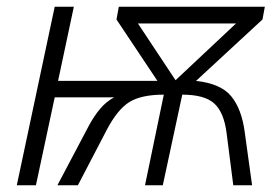

<svg xmlns="http://www.w3.org/2000/svg" viewBox="-20 -552 832 572"><path d="M30 0H87L143 -262H320Q296 -249 278 -227.5Q260 -206 245 -178L151 0H212L298 -165Q330 -226 365.5 -248Q401 -270 468 -270L412 0H465L523 -270Q589 -270 618 -244Q647 -218 655 -156L675 0H731L709 -159Q700 -227 669 -265Q638 -303 564 -311L762 -494L769 -532H334L327 -494L449 -311H153L200 -532H143ZM503 -313 391 -482H683Z"/></svg>

Font: Noto Sans UI Light
Style: Italic
Weight: 300
Italic angle: -12°
Designer: Monotype Design Team
Foundry: Monotype Imaging Inc.
Version: Version 1.901